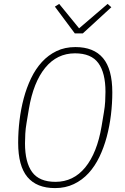

<svg xmlns="http://www.w3.org/2000/svg" viewBox="-20 -951 640 983"><path d="M262 12Q168 12 120.5 -44.5Q73 -101 73 -220Q73 -277 80 -335Q87 -393 101.5 -447.5Q116 -502 139 -550Q162 -598 194.5 -633.5Q227 -669 269.5 -689.5Q312 -710 366 -710Q460 -710 507.5 -653.5Q555 -597 555 -478Q555 -421 548 -363Q541 -305 526.5 -250.5Q512 -196 489 -148Q466 -100 433.5 -64.5Q401 -29 358 -8.5Q315 12 262 12ZM264 -20Q356 -20 416.5 -94Q477 -168 500 -304L512 -376Q517 -405 518.5 -431.5Q520 -458 520 -481Q520 -578 483.5 -628Q447 -678 364 -678Q272 -678 211.5 -604Q151 -530 128 -394L116 -322Q111 -293 109.5 -266.5Q108 -240 108 -217Q108 -120 144.5 -70Q181 -20 264 -20ZM363 -780 261 -917 283 -931 385 -806 531 -931 550 -914 404 -780Z"/></svg>

Font: IBM Plex Mono ExtraLight
Style: Italic
Weight: 200
Italic angle: -9°
Monospace: yes
Designer: Mike Abbink, Paul van der Laan, Pieter van Rosmalen
Foundry: Bold Monday
Version: Version 2.3